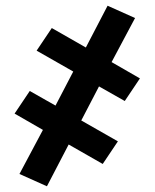

<svg xmlns="http://www.w3.org/2000/svg" viewBox="-20 -488 540 671"><path d="M144 163 48 120 130 -34 31 -91 84 -170 174 -119 236 -238 108 -311 161 -390 280 -322 356 -468 452 -425 370 -271 469 -214 416 -135 326 -186 264 -67 392 6 339 85 220 17Z"/></svg>

Font: Iosevka SS04 Extrabold
Style: Regular
Weight: 800
Monospace: yes
Designer: Belleve Invis
Foundry: Belleve Invis
Version: Version 19.0.0; ttfautohint (v1.8.4)